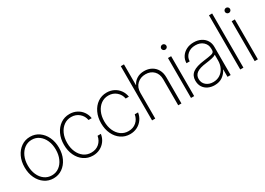

<svg xmlns="http://www.w3.org/2000/svg" viewBox="-6 -1474 3086 2232"><g transform="rotate(-30 1537.0 -358.5)"><path d="M264.2 11.7Q197.3 11.7 145 -24.7Q92.8 -61 63 -123.8Q33.2 -186.5 33.2 -266.6Q33.2 -346.7 63 -409.4Q92.8 -472.2 145 -508.5Q197.3 -544.9 264.2 -544.9Q330.6 -544.9 382.6 -508.5Q434.6 -472.2 464.4 -409.2Q494.1 -346.2 494.1 -266.6Q494.1 -186.5 464.4 -123.8Q434.6 -61 382.6 -24.7Q330.6 11.7 264.2 11.7ZM264.2 -28.3Q318.8 -28.3 361.1 -59.1Q403.3 -89.8 427.2 -143.8Q451.2 -197.8 451.2 -266.6Q451.2 -335.4 427.2 -389.2Q403.3 -442.9 361.1 -473.9Q318.8 -504.9 264.2 -504.9Q209.5 -504.9 167 -473.9Q124.5 -442.9 100.3 -389.2Q76.2 -335.4 76.2 -266.6Q76.2 -197.8 100.1 -143.8Q124 -89.8 166.5 -59.1Q209 -28.3 264.2 -28.3Z M793.5 11.7Q725.1 11.7 672.6 -24.4Q620.1 -60.5 590.3 -123.5Q560.5 -186.5 560.5 -266.6Q560.5 -346.2 590.3 -409.2Q620.1 -472.2 672.6 -508.5Q725.1 -544.9 793.5 -544.9Q845.2 -544.9 888.2 -523.2Q931.2 -501.5 959.2 -462.9Q987.3 -424.3 995.1 -373.5H952.1Q942.4 -430.2 898.7 -467.5Q855 -504.9 793.5 -504.9Q737.8 -504.9 695.1 -474.1Q652.3 -443.4 627.9 -389.6Q603.5 -335.9 603.5 -266.6Q603.5 -198.7 627.2 -144.8Q650.9 -90.8 693.6 -59.6Q736.3 -28.3 793.5 -28.3Q856 -28.3 898.4 -64.9Q940.9 -101.6 951.7 -162.1H996.1Q988.3 -110.8 960.2 -71.8Q932.1 -32.7 888.9 -10.5Q845.7 11.7 793.5 11.7Z M1292.5 11.7Q1224.1 11.7 1171.6 -24.4Q1119.1 -60.5 1089.4 -123.5Q1059.6 -186.5 1059.6 -266.6Q1059.6 -346.2 1089.4 -409.2Q1119.1 -472.2 1171.6 -508.5Q1224.1 -544.9 1292.5 -544.9Q1344.2 -544.9 1387.2 -523.2Q1430.2 -501.5 1458.3 -462.9Q1486.3 -424.3 1494.1 -373.5H1451.2Q1441.4 -430.2 1397.7 -467.5Q1354 -504.9 1292.5 -504.9Q1236.8 -504.9 1194.1 -474.1Q1151.4 -443.4 1127 -389.6Q1102.5 -335.9 1102.5 -266.6Q1102.5 -198.7 1126.2 -144.8Q1149.9 -90.8 1192.6 -59.6Q1235.4 -28.3 1292.5 -28.3Q1355 -28.3 1397.5 -64.9Q1439.9 -101.6 1450.7 -162.1H1495.1Q1487.3 -110.8 1459.2 -71.8Q1431.2 -32.7 1387.9 -10.5Q1344.7 11.7 1292.5 11.7Z M1632.3 -344.7V0H1589.8V-727.5H1632.3V-450.2H1635.3Q1653.8 -491.2 1695.6 -517.3Q1737.3 -543.5 1794.9 -543.5Q1849.1 -543.5 1891.8 -520.3Q1934.6 -497.1 1959.2 -453.9Q1983.9 -410.6 1983.9 -351.1V0H1940.9V-349.1Q1940.9 -419.4 1899.2 -461.4Q1857.4 -503.4 1789.6 -503.4Q1722.7 -503.4 1677.5 -460.9Q1632.3 -418.5 1632.3 -344.7Z M2112.3 0V-535.6H2154.8V0ZM2133.3 -635.3Q2119.1 -635.3 2108.9 -645.3Q2098.6 -655.3 2098.6 -669.4Q2098.6 -683.6 2108.9 -693.6Q2119.1 -703.6 2133.3 -703.6Q2147.9 -703.6 2158 -693.6Q2168 -683.6 2168 -669.4Q2168 -655.3 2158 -645.3Q2147.9 -635.3 2133.3 -635.3Z M2426.8 10.3Q2379.9 10.3 2341.1 -7.8Q2302.2 -25.9 2279.1 -61.3Q2255.9 -96.7 2255.9 -147.9Q2255.9 -214.4 2304 -250.7Q2352.1 -287.1 2461.4 -300.3Q2523.9 -308.1 2563.2 -316.7Q2602.5 -325.2 2602.5 -356.4V-379.4Q2602.5 -433.6 2563 -469.2Q2523.4 -504.9 2459.5 -504.9Q2395 -504.9 2353.8 -468Q2312.5 -431.2 2311.5 -375.5H2268.6Q2269 -423.8 2293.7 -461.9Q2318.4 -500 2361.1 -522.2Q2403.8 -544.4 2459.5 -544.4Q2514.6 -544.4 2556.4 -523.2Q2598.1 -502 2621.3 -464.8Q2644.5 -427.7 2644.5 -379.4V0H2602.5V-98.1H2599.6Q2578.1 -52.2 2534.7 -21Q2491.2 10.3 2426.8 10.3ZM2430.7 -29.3Q2481.9 -29.3 2520.8 -54.2Q2559.6 -79.1 2581.1 -122.3Q2602.5 -165.5 2602.5 -220.7V-296.9Q2585.9 -284.2 2549.1 -276.1Q2512.2 -268.1 2465.8 -262.2Q2377.9 -252 2338.4 -223.9Q2298.8 -195.8 2298.8 -146Q2298.8 -93.3 2336.2 -61.3Q2373.5 -29.3 2430.7 -29.3Z M2815.9 -727.5V0H2773.4V-727.5Z M2967.3 0V-535.6H3009.8V0ZM2988.3 -635.3Q2974.1 -635.3 2963.9 -645.3Q2953.6 -655.3 2953.6 -669.4Q2953.6 -683.6 2963.9 -693.6Q2974.1 -703.6 2988.3 -703.6Q3002.9 -703.6 3012.9 -693.6Q3022.9 -683.6 3022.9 -669.4Q3022.9 -655.3 3012.9 -645.3Q3002.9 -635.3 2988.3 -635.3Z"/></g></svg>

Font: Inter Display Extra Light
Style: Regular
Weight: 200
Designer: Rasmus Andersson
Foundry: rsms
Version: Version 4.000;git-4fc901f